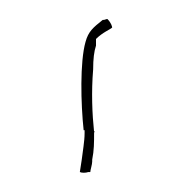

<svg xmlns="http://www.w3.org/2000/svg" viewBox="-20 -128 184 202"><path d="M64 53C66 54 70 54 73 53H75C75 51 77 45 77 42V40C79 30 79 22 79 11C77 -8 76 -31 78 -55C78 -66 79 -74 81 -80V-87C88 -94 96 -97 98 -99C98 -100 97 -104 93 -108C91 -108 91 -107 88 -107C78 -99 73 -95 70 -84C64 -63 65 -19 68 9H69V12C69 21 67 31 66 40ZM77 -54 78 -55ZM79 10V11H80Z"/></svg>

Font: Stray Cat
Style: HlExt
Weight: 100
Version: Version 1.0